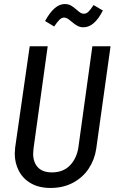

<svg xmlns="http://www.w3.org/2000/svg" viewBox="-20 -918 574 950"><path d="M456 -181Q448 -128 419 -84Q390 -40 341.5 -14Q293 12 230 12Q173 12 133 -11Q93 -34 73 -73Q53 -112 53 -158Q53 -168 55 -188L127 -689H216L146 -184Q144 -166 144 -158Q144 -115 167.5 -90Q191 -65 237 -65Q293 -65 326.5 -100Q360 -135 368 -190L437 -689H527ZM334 -811Q322 -821 314 -826Q306 -831 297 -831Q285 -831 274 -820Q263 -809 248 -787L203 -814Q249 -898 300 -898Q318 -898 330.5 -891Q343 -884 359 -870Q370 -860 378 -855Q386 -850 395 -850Q407 -850 417.5 -860Q428 -870 443 -893L489 -866Q447 -783 393 -783Q376 -783 362.5 -790.5Q349 -798 334 -811Z"/></svg>

Font: Fira Sans Compressed
Style: Italic
Weight: 400
Width: 1
Italic angle: -8°
Designer: bBox Type GmbH & Carrois Corporate GbR & Edenspiekermann AG
Foundry: bBox Type GmbH & Carrois Corporate GbR & Edenspiekermann AG
Version: Version 4.301